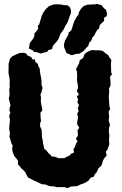

<svg xmlns="http://www.w3.org/2000/svg" viewBox="-20 -940 623 983"><path d="M327 23 309 18H297H267L258 14H242L228 11L214 5L194 3L183 -2L165 -11L153 -16L140 -23L124 -31L115 -46L110 -57L102 -67L90 -77L79 -91L72 -98V-117L65 -127L52 -143L45 -162L42 -182L45 -195L38 -207L35 -219L28 -241L31 -257L28 -274L27 -286L29 -305L31 -328L27 -345L33 -364L28 -375L30 -390L34 -401L30 -415L25 -436L28 -448L29 -464L27 -481L30 -493L29 -513L30 -523L28 -543L26 -553L23 -571L24 -580V-613L28 -627L30 -638L43 -652L52 -656L73 -666L84 -669L97 -670L113 -667L121 -656L141 -647L144 -637L160 -635L159 -626L174 -612L177 -599L184 -588V-577L187 -558L190 -544L193 -522L192 -508L198 -490L193 -471L187 -455L190 -442L189 -427L190 -411L193 -399L197 -375L187 -363L188 -338L190 -319L186 -312L185 -294L193 -275L194 -264L195 -237L199 -220L200 -207L203 -196L207 -177L216 -172L228 -156L241 -145L242 -140L266 -136L279 -130H309L321 -137L336 -143L343 -152L359 -159L356 -177L363 -187L370 -207L377 -215L369 -231L379 -246L377 -274L386 -285L375 -304L376 -321L380 -340L375 -357L383 -372L378 -384L384 -402L376 -417L380 -429L374 -446L384 -457L373 -474L379 -489V-502L376 -516L374 -534L375 -548L374 -573L369 -586L376 -599L385 -616L388 -631L407 -645L408 -651L413 -663L425 -673L447 -683L459 -684L469 -682L487 -683L507 -679L519 -668L534 -658L539 -648L550 -633L548 -613L549 -587V-572L553 -559L543 -547L545 -532L546 -517V-503L538 -486L539 -467L538 -458L537 -439L538 -429L539 -412L540 -397L544 -382L536 -368L538 -352L539 -340L536 -325L543 -302L539 -287L537 -268L540 -248L539 -233L538 -219L540 -202L536 -191L530 -174L522 -163L526 -143L514 -130L508 -119L502 -100L498 -91L484 -78L475 -58L464 -46L461 -36L444 -30L432 -14L411 -2L397 3L393 4L375 13L356 14L343 15ZM348 -657 321 -668 315 -681 308 -699V-716L314 -735L330 -763L332 -775L343 -782L349 -795L353 -810L360 -831L371 -851L382 -866L384 -877L393 -893L408 -909L428 -916L467 -918L477 -920L500 -913L512 -898L523 -890L528 -868L526 -857L513 -849V-833L491 -812L487 -794L479 -788L469 -772L464 -761L452 -746L449 -735L436 -720L433 -707L413 -685L404 -676L386 -665L369 -664ZM148 -682 128 -692 130 -705 133 -721 150 -742 157 -759 155 -767 168 -782 176 -795 173 -807 181 -816 189 -843 194 -860 202 -876 214 -893 230 -908 253 -917 271 -918 291 -917 305 -914 325 -913 337 -904 343 -890V-873L335 -852L326 -826L313 -805L307 -791L288 -764L284 -751L277 -736L258 -713L250 -704L247 -689L227 -683L222 -675L199 -669L188 -666L168 -673L154 -674Z"/></svg>

Font: Winky Rough
Style: Bold
Weight: 700
Designer: Simon Atzbach
Foundry: typofactur
Version: Version 1.206; ttfautohint (v1.8.4.7-5d5b)